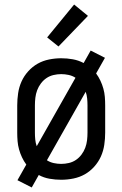

<svg xmlns="http://www.w3.org/2000/svg" viewBox="-20 -785 540 847"><path d="M120 42 57 10 96 -59Q85 -74 77 -91Q69 -108 64 -126Q59 -144 57.5 -162.5Q56 -181 56 -200V-320Q56 -347 60 -374Q64 -401 75 -425.5Q86 -450 104.5 -470.5Q123 -491 146 -504Q169 -517 196 -522.5Q223 -528 250 -528Q276 -528 301 -523.5Q326 -519 349 -507L380 -562L443 -530L404 -461Q415 -446 423 -429Q431 -412 436 -394Q441 -376 442.5 -357.5Q444 -339 444 -320V-200Q444 -173 440 -146Q436 -119 425 -94.5Q414 -70 395.5 -49.5Q377 -29 354 -16Q331 -3 304 2.5Q277 8 250 8Q224 8 198.5 3.5Q173 -1 151 -13ZM142 -140 313 -442Q299 -451 282.5 -454.5Q266 -458 250 -458Q233 -458 216 -454Q199 -450 185 -440.5Q171 -431 160.5 -417Q150 -403 144 -387Q138 -371 136 -354Q134 -337 134 -320V-200Q134 -185 135.5 -169.5Q137 -154 142 -140ZM250 -62Q267 -62 284 -66Q301 -70 315 -79.5Q329 -89 339.5 -103Q350 -117 356 -133Q362 -149 364 -166Q366 -183 366 -200V-320Q366 -335 364.5 -350.5Q363 -366 358 -380L187 -78Q201 -69 217.5 -65.5Q234 -62 250 -62ZM238 -580 188 -620 307 -765 368 -715Z"/></svg>

Font: Iosevka Term
Style: Regular
Weight: 400
Monospace: yes
Designer: Belleve Invis
Foundry: Belleve Invis
Version: Version 30.0.1